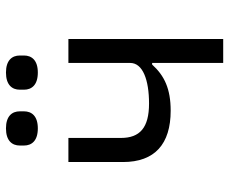

<svg xmlns="http://www.w3.org/2000/svg" viewBox="-82 -682 764 640"><g transform="rotate(-90 300.0 -362.0)"><path d="M410.2 0H490.1V-516H410.2V-310C410.2 -268.1 354 -247.2 274.9 -247.2C193.9 -247.2 160.2 -278.1 160.2 -340.9V-516H79.9V-334.2C79.9 -228 139.9 -175.1 251.1 -175.1C323.9 -175.1 367.9 -196 404.8 -236.9H410.2ZM134.9 -664.1C134.9 -638.1 150.9 -617.9 192.1 -617.9C233 -617.9 248.9 -638.1 248.9 -664.1V-677.9C248.9 -703.8 233 -724.1 192.1 -724.1C150.9 -724.1 134.9 -703.8 134.9 -677.9ZM321 -664.1C321 -638.1 337 -617.9 378.2 -617.9C419 -617.9 435 -638.1 435 -664.1V-677.9C435 -703.8 419 -724.1 378.2 -724.1C337 -724.1 321 -703.8 321 -677.9Z"/></g></svg>

Font: Margiela Mono
Style: Regular
Weight: 400
Designer: Mike Abbink, Paul van der Laan, Pieter van Rosmalen
Foundry: Bold Monday
Version: Version 2.003 2021